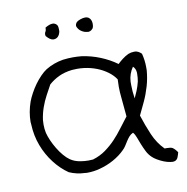

<svg xmlns="http://www.w3.org/2000/svg" viewBox="-78 -749 818 839"><g transform="rotate(-10 331.0 -330.0)"><path d="M652.3 -23.4Q649.4 -11.7 645.5 -2Q641.6 7.8 632.8 11.7Q627.9 13.7 621.1 13.7Q616.2 13.7 611.3 12.7Q597.7 10.7 583 4.9Q568.4 -1 555.2 -8.8Q542 -16.6 535.2 -23.4Q521.5 -36.1 513.2 -52.7Q504.9 -69.3 498 -86.4Q491.2 -103.5 485.8 -118.2Q480.5 -132.8 472.7 -141.6Q461.9 -136.7 455.1 -128.9Q448.2 -121.1 441.9 -111.3Q435.5 -101.6 429.2 -91.3Q422.9 -81.1 414.1 -73.2Q393.6 -52.7 364.7 -36.6Q335.9 -20.5 302.7 -11.7Q274.4 -3.9 244.1 -3.9Q239.3 -3.9 234.4 -4.9Q199.2 -5.9 166 -20.5Q131.8 -43.9 104 -80.1Q76.2 -116.2 59.6 -160.2Q43 -204.1 41 -253.9Q40 -259.8 40 -265.6Q40 -308.6 55.7 -353.5Q61.5 -369.1 71.8 -388.2Q82 -407.2 94.7 -424.8Q107.4 -442.4 121.6 -457Q135.7 -471.7 149.4 -480.5Q184.6 -502 226.6 -508.8Q249 -511.7 271.5 -511.7Q290 -511.7 309.6 -509.8Q351.6 -503.9 391.1 -487.8Q430.7 -471.7 462.9 -448.2Q471.7 -457 484.9 -467.3Q498 -477.5 512.7 -484.4Q525.4 -489.3 538.1 -489.3H543Q557.6 -488.3 571.3 -474.6Q579.1 -444.3 579.1 -415V-400.4Q576.2 -364.3 566.4 -330.6Q556.6 -296.9 542.5 -266.6Q528.3 -236.3 515.6 -210Q530.3 -164.1 548.3 -122.1Q566.4 -80.1 596.7 -49.8H607.4Q623 -49.8 630.9 -45.9Q641.6 -39.1 652.3 -23.4ZM522.5 -425.8Q502.9 -397.5 501 -363.3V-347.7Q501 -320.3 505.9 -288.1Q511.7 -299.8 519.5 -318.8Q527.3 -337.9 532.2 -358.4Q535.2 -375 535.2 -390.6V-397.5Q534.2 -415 522.5 -425.8ZM457 -216.8Q453.1 -256.8 449.2 -300.8Q446.3 -326.2 446.3 -350.6Q446.3 -367.2 447.3 -382.8Q434.6 -402.3 413.1 -418Q391.6 -433.6 366.2 -443.4Q340.8 -453.1 312.5 -457Q295.9 -459 281.2 -459Q269.5 -459 257.8 -458Q223.6 -454.1 198.2 -441.9Q172.9 -429.7 153.3 -412.1Q142.6 -392.6 129.9 -369.1Q117.2 -345.7 107.9 -319.3Q98.6 -293 94.7 -264.6Q93.8 -253.9 93.8 -244.1Q93.8 -225.6 97.7 -207Q101.6 -191.4 109.9 -172.4Q118.2 -153.3 129.4 -134.8Q140.6 -116.2 153.8 -100.6Q167 -85 179.7 -76.2Q199.2 -62.5 225.6 -58.6Q242.2 -55.7 260.7 -55.7Q270.5 -55.7 280.3 -56.6Q312.5 -66.4 336.9 -84Q361.3 -101.6 381.8 -123Q402.3 -144.5 420.4 -168.9Q438.5 -193.4 457 -216.8ZM381.8 -643.6V-639.6Q381.8 -623 374 -617.2Q366.2 -609.4 354.5 -609.4L353.5 -610.4Q341.8 -610.4 329.6 -617.7Q317.4 -625 312.5 -634.8Q308.6 -639.6 308.6 -645.5Q308.6 -649.4 310.5 -653.3Q313.5 -663.1 333 -669.9Q344.7 -673.8 353.5 -673.8Q363.3 -673.8 370.1 -668.9Q380.9 -660.2 381.8 -643.6ZM175.8 -660.2Q195.3 -671.9 208 -671.9H212.9Q225.6 -668.9 230.5 -658.2Q232.4 -651.4 232.4 -642.6V-633.8Q229.5 -619.1 221.7 -611.3Q213.9 -603.5 202.1 -603.5H200.2Q186.5 -604.5 169.9 -624Q168.9 -627.9 168.9 -630.9Q168.9 -638.7 172.9 -643.6Q175.8 -648.4 175.8 -656.2Z"/></g></svg>

Font: Crafty Girls
Style: Regular
Weight: 400
Designer: Crystal Kluge
Foundry: Font Diner, Inc DBA Tart Workshop
Version: Version 1.001